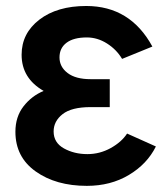

<svg xmlns="http://www.w3.org/2000/svg" viewBox="-20 -600 555 638"><path d="M31.2 -162.1Q31.2 -211.9 58.1 -246.6Q85 -281.2 125 -297.9Q51.8 -339.8 51.8 -418Q51.8 -489.3 110.8 -534.7Q169.9 -580.1 266.6 -580.1Q413.1 -580.1 486.3 -445.3L385.7 -404.3Q367.2 -435.5 335.4 -455.6Q303.7 -475.6 268.6 -475.6Q224.6 -475.6 201.2 -458Q177.7 -440.4 177.7 -409.2Q177.7 -377.9 204.6 -357.4Q231.4 -336.9 281.2 -336.9H344.7V-244.1H281.2Q217.8 -244.1 188 -220.7Q158.2 -197.3 158.2 -163.1Q158.2 -126 192.4 -106.9Q226.6 -87.9 270.5 -87.9Q311.5 -87.9 347.7 -107.9Q383.8 -127.9 402.3 -156.2L498 -113.3Q468.8 -54.7 408.2 -18.6Q347.7 17.6 268.6 17.6Q166 17.6 98.6 -30.3Q31.2 -78.1 31.2 -162.1Z"/></svg>

Font: Gothic A1
Style: Bold
Weight: 700
Version: Version 2.50